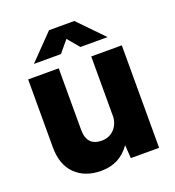

<svg xmlns="http://www.w3.org/2000/svg" viewBox="-143 -900 928 1021"><g transform="rotate(-20 321.5 -389.0)"><path d="M257 10Q165 10 110.5 -43.5Q56 -97 56 -196V-580H229V-233Q229 -140 313 -140Q354 -140 381.5 -166.5Q409 -193 413 -237V-580H586V0H426L421 -75Q390 -31 349 -10.5Q308 10 257 10ZM113 -647 250 -788H393L530 -647H376L321 -713L266 -647Z"/></g></svg>

Font: BDO Grotesk ExtraBold
Style: Regular
Weight: 800
Designer: Deni Anggara
Foundry: Lokal Container
Version: Version 2.000